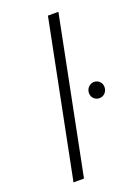

<svg xmlns="http://www.w3.org/2000/svg" viewBox="-143 -802 615 861"><g transform="rotate(-20 165.0 -371.0)"><path d="M53 0 201 -742H251L103 0ZM292 -315Q277 -315 266 -325.5Q255 -336 255 -352Q255 -369 266.5 -380.5Q278 -392 293 -392Q309 -392 319.5 -381Q330 -370 330 -355Q330 -338 319 -326.5Q308 -315 292 -315Z"/></g></svg>

Font: Montserrat Light
Style: Italic
Weight: 300
Italic angle: -11.3°
Designer: Julieta Ulanovsky
Foundry: Julieta Ulanovsky
Version: Version 9.000; ttfautohint (v1.8.4.7-5d5b)